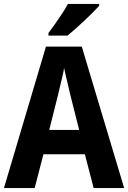

<svg xmlns="http://www.w3.org/2000/svg" viewBox="-20 -951 648 971"><path d="M453.6 0 409.2 -170.9H199.7L155.3 0H0L212.4 -715.3H393.6L607.9 0ZM380.4 -293.9 335.4 -471.7Q331.1 -491.7 325.2 -515.9Q319.3 -540 313.7 -564Q308.1 -587.9 304.2 -606.9Q301.3 -588.4 295.4 -563.5Q289.6 -538.6 283.7 -514.2Q277.8 -489.7 273.9 -472.7L229 -293.9ZM481.4 -931.2V-921.4Q469.2 -907.7 449.7 -888.2Q430.2 -868.7 407.5 -847.2Q384.8 -825.7 362.1 -805.7Q339.4 -785.6 321.3 -771H225.1V-784.2Q242.2 -806.6 260 -832Q277.8 -857.4 294.7 -883.1Q311.5 -908.7 323.7 -931.2Z"/></svg>

Font: Open Sans SemiCondensed
Style: Bold
Weight: 700
Width: 4
Designer: Monotype Design Team
Foundry: Monotype Imaging Inc.
Version: Version 3.003